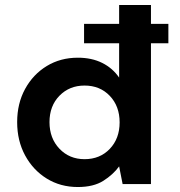

<svg xmlns="http://www.w3.org/2000/svg" viewBox="-20 -740 723 772"><path d="M293 12Q223 12 168 -22Q113 -56 81 -115Q49 -174 49 -249Q49 -324 81 -382.5Q113 -441 168 -474.5Q223 -508 293 -508Q349 -508 391 -487Q433 -466 459 -428V-566H318V-644H459V-720H587V-644H657V-566H587V0H473L459 -71Q435 -38 395.5 -13Q356 12 293 12ZM320 -100Q382 -100 421.5 -141.5Q461 -183 461 -248Q461 -313 421.5 -354.5Q382 -396 320 -396Q259 -396 219 -355Q179 -314 179 -249Q179 -184 219 -142Q259 -100 320 -100Z"/></svg>

Font: Firefly Display
Style: Bold
Weight: 700
Designer: Colophon Foundry, Jonny Pinhorn
Foundry: Colophon Foundry
Version: Version 1.200; ttfautohint (v1.8.3)